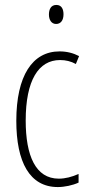

<svg xmlns="http://www.w3.org/2000/svg" viewBox="-20 -747 360 777"><path d="M208 -727C186 -727 178 -709 178 -688C178 -667 188 -650 207 -650C226 -650 237 -665 237 -689C237 -709 230 -727 208 -727ZM214 10C241 10 274 3 298 -8V-43C271 -31 244 -24 218 -24C124 -24 84 -117 84 -259C84 -422 136 -504 223 -504C246 -504 267 -499 287 -488L300 -520C277 -532 251 -539 221 -539C111 -539 46 -440 46 -258C46 -91 100 10 214 10Z"/></svg>

Font: Noto Sans Georgian ExtraCondensed ExtraLight
Style: Regular
Weight: 200
Width: 2
Designer: Monotype Design Team, Akaki Razmadze
Foundry: Google LLC
Version: Version 2.005